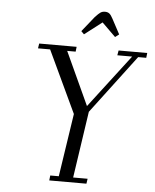

<svg xmlns="http://www.w3.org/2000/svg" viewBox="-59 -946 802 995"><g transform="rotate(5 341.5 -448.0)"><path d="M117.2 -676.8 121.1 -702.1H315.9L313 -676.8H269L396 -400.9L606.9 -676.8H529.8L534.2 -702.1H683.1L680.2 -676.8H638.2L408.2 -372.1L356.9 -25.9H432.1L428.2 0H234.9L237.8 -25.9H282.2L332 -354L180.2 -676.8ZM333 -785.2 396 -863.8Q413.6 -882.8 423.3 -889.4Q433.1 -896 446.8 -896Q460.9 -896 469.7 -888.9Q478.5 -881.8 487.8 -863.8L529.8 -785.2L509.8 -770L439 -839.8L348.1 -770Z"/></g></svg>

Font: Dehuti Alt
Style: Italic
Weight: 400
Version: Version 1.2